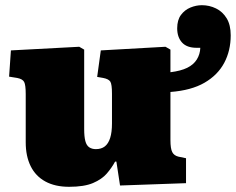

<svg xmlns="http://www.w3.org/2000/svg" viewBox="-20 -705 908 739"><path d="M246 14Q192 14 154.5 -6.5Q117 -27 98 -65.5Q79 -104 79 -157V-343Q79 -378 73 -389.5Q67 -401 46 -405L15 -410L22 -511L285 -525L304 -514V-208Q304 -179 308.5 -162Q313 -145 323.5 -138Q334 -131 349 -131Q370 -131 383.5 -141.5Q397 -152 404 -174Q411 -196 411 -230V-344Q411 -381 404.5 -391Q398 -401 377 -405L354 -409L368 -511L617 -525L636 -514V-427Q676 -432 700.5 -444Q725 -456 737.5 -476Q750 -496 751 -521H737Q699 -521 680.5 -541.5Q662 -562 662 -596Q662 -628 676.5 -647.5Q691 -667 713 -676Q735 -685 757 -685Q786 -685 811.5 -672.5Q837 -660 852.5 -634.5Q868 -609 868 -569Q868 -510 843 -463Q818 -416 767 -386.5Q716 -357 636 -351V-166Q636 -133 643 -119.5Q650 -106 667 -102L696 -96V0L442 9L428 -83H423Q410 -59 391 -37Q372 -15 338 -0.5Q304 14 246 14Z"/></svg>

Font: Literata Black
Style: Regular
Weight: 900
Designer: Latin by Veronika Burian and Jose Scaglione. Greek by Irene Vlachou. Cyrillic by Vera Evstafieva.
Foundry: TypeTogether
Version: Version 3.103;gftools[0.9.29]